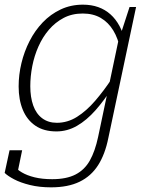

<svg xmlns="http://www.w3.org/2000/svg" viewBox="-38 -568 634 824"><path d="M383 20 474 -412H477L518 -538H546L427 24Q413 94 383 141Q353 188 303.5 212Q254 236 181 236Q131 236 90.5 226Q50 216 22.5 201.5Q-5 187 -18 174L3 77H57L35 184Q32 182 29.5 179Q27 176 25.5 171.5Q24 167 23.5 160.5Q23 154 24 145Q34 159 56 172Q78 185 110.5 193Q143 201 186 201Q247 201 286 181Q325 161 347.5 121Q370 81 383 20ZM499 -388 478 -356Q469 -403 448 -437.5Q427 -472 394.5 -491Q362 -510 317 -510Q271 -510 235 -491Q199 -472 172 -440.5Q145 -409 127 -368.5Q109 -328 100.5 -284Q92 -240 92 -198Q92 -151 104.5 -115.5Q117 -80 143 -60.5Q169 -41 206 -41Q252 -41 292.5 -66.5Q333 -92 370.5 -135.5Q408 -179 443 -232L446 -195Q410 -138 372 -95Q334 -52 292.5 -28Q251 -4 204 -4Q150 -4 114 -28.5Q78 -53 60 -96.5Q42 -140 42 -197Q42 -247 54 -297Q66 -347 89 -392Q112 -437 145.5 -472Q179 -507 222.5 -527.5Q266 -548 318 -548Q354 -548 383.5 -537.5Q413 -527 436 -506.5Q459 -486 475 -456Q491 -426 499 -388Z"/></svg>

Font: Roboto Serif 20pt Thin
Style: Italic
Weight: 250
Italic angle: -10°
Version: Version 1.007